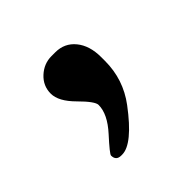

<svg xmlns="http://www.w3.org/2000/svg" viewBox="-83 -195 416 416"><g transform="rotate(-45 125.0 13.5)"><path d="M192.9 -38.6V-26.9Q192.9 29.8 159.2 74.7Q107.9 143.1 75.7 143.1H72.8Q57.1 143.1 57.1 127.4Q57.1 123 86.4 90.8Q115.7 58.6 115.7 30.8Q115.7 20 87.6 -8.1Q59.6 -36.1 59.6 -59.8Q59.6 -83.5 77.4 -99.9Q95.2 -116.2 118.2 -116.2H129.9Q158.2 -116.2 175.5 -95Q192.9 -73.7 192.9 -38.6Z"/></g></svg>

Font: Averia Serif Libre Light
Style: Regular
Weight: 300
Version: Version 1.002